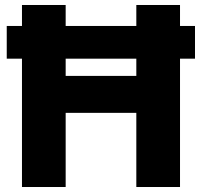

<svg xmlns="http://www.w3.org/2000/svg" viewBox="-20 -749 809 769"><path d="M68 0V-514H7V-645H68V-729H243V-645H526V-729H701V-645H761V-514H701V0H526V-297H243V0ZM243 -445H526V-514H243Z"/></svg>

Font: BDO Grotesk ExtraBold
Style: Regular
Weight: 800
Designer: Deni Anggara
Foundry: Lokal Container
Version: Version 2.000